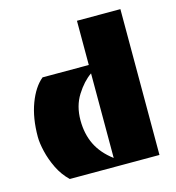

<svg xmlns="http://www.w3.org/2000/svg" viewBox="-90 -652 669 730"><g transform="rotate(-15 244.0 -287.0)"><path d="M96 0Q69 -26 52.5 -60Q36 -94 28 -128Q20 -162 20 -186Q20 -260 41 -316Q62 -372 96 -400H278V-574H449V0ZM278 -34V-367Q246 -345 219.5 -303Q193 -261 193 -205Q193 -151 213.5 -109Q234 -67 278 -34Z"/></g></svg>

Font: Tac One
Style: Regular
Weight: 400
Designer: Oluseyi Olusanya, David Udoh, Eyiyemi Adegbite, Mirko Velimirović
Version: Version 1.003; ttfautohint (v1.8.4.7-5d5b)